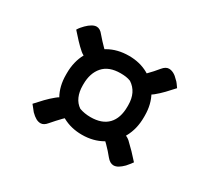

<svg xmlns="http://www.w3.org/2000/svg" viewBox="-91 -656 783 716"><g transform="rotate(30 300.0 -298.5)"><path d="M246 -417Q244 -415 242 -412.5Q240 -410 237 -407Q223 -393 205.5 -387Q188 -381 172 -384Q156 -387 143 -398Q128 -411 113 -427Q98 -443 84 -459Q88 -466 93.5 -472.5Q99 -479 104 -484Q115 -495 125.5 -501Q136 -507 145 -507Q160 -507 173 -490Q190 -470 208.5 -451.5Q227 -433 246 -417ZM356 -416Q376 -432 394.5 -450.5Q413 -469 430 -490Q443 -506 457 -506Q467 -506 477.5 -500.5Q488 -495 499 -483Q504 -479 509 -472Q514 -465 519 -458Q504 -441 488.5 -425Q473 -409 457 -396Q442 -384 426.5 -381.5Q411 -379 396 -386Q381 -393 366 -407Q364 -408 363 -409.5Q362 -411 361 -412Q360 -413 359 -414Q358 -415 356 -416ZM356 -180Q358 -182 360.5 -184.5Q363 -187 365 -189Q387 -211 413 -213.5Q439 -216 459 -199Q474 -185 489 -169.5Q504 -154 518 -138Q514 -132 508.5 -125.5Q503 -119 498 -113Q487 -102 477 -96Q467 -90 457 -90Q442 -90 428 -107Q412 -127 394 -145Q376 -163 356 -180ZM244 -180Q224 -164 206 -145.5Q188 -127 170 -106Q157 -90 143 -90Q133 -90 123 -95.5Q113 -101 101 -113Q97 -118 91.5 -125Q86 -132 81 -138Q96 -155 111.5 -171Q127 -187 143 -200Q158 -213 173.5 -215Q189 -217 204.5 -210.5Q220 -204 234 -189Q236 -188 237 -186.5Q238 -185 239 -184Q240 -183 241.5 -182Q243 -181 244 -180ZM135 -301Q135 -351 156.5 -390Q178 -429 216 -451Q254 -473 304 -473Q351 -473 387.5 -452.5Q424 -432 445 -395Q466 -358 466 -309V-302Q466 -252 444.5 -213Q423 -174 385 -152Q347 -130 298 -130Q251 -130 214 -150.5Q177 -171 156 -208Q135 -245 135 -294ZM209 -291Q209 -264 218 -243.5Q227 -223 245 -211Q256 -207 268 -205Q280 -203 293 -203Q342 -203 367.5 -229.5Q393 -256 393 -306V-312Q393 -340 383 -360.5Q373 -381 353 -394Q343 -398 332.5 -399.5Q322 -401 309 -401Q259 -401 234 -372.5Q209 -344 209 -296Z"/></g></svg>

Font: Recursive Casual
Style: Regular
Weight: 400
Version: Version 1.047